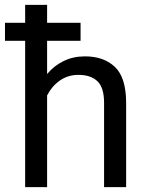

<svg xmlns="http://www.w3.org/2000/svg" viewBox="-20 -770 605 790"><path d="M311.5 -676.3V-602.1H173.8V-465.3Q202.1 -499.5 241.7 -518.8Q281.2 -538.1 329.6 -538.1Q407.7 -538.1 453.4 -494.1Q499 -450.2 499 -346.2V0H408.2V-347.2Q408.2 -409.2 381.1 -435.5Q354 -461.9 302.7 -461.9Q259.3 -461.9 226.1 -438.5Q192.9 -415 173.8 -377.4V0H83.5V-602.1H0.5V-676.3H83.5V-750H173.8V-676.3Z"/></svg>

Font: Vazirmatn RD
Style: Regular
Weight: 400
Designer: Saber Rastikerdar
Foundry: Saber Rastikerdar
Version: Version 32.102